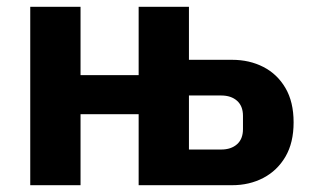

<svg xmlns="http://www.w3.org/2000/svg" viewBox="-20 -545 909 565"><path d="M69 0V-525H217V-324H388V-525H536V-369H663Q714 -369 755 -348Q796 -327 820 -286Q844 -245 844 -185Q844 -125 820 -84Q796 -43 755 -21.5Q714 0 663 0H388V-209H217V0ZM536 -105H631Q660 -105 677.5 -120.5Q695 -136 695 -165V-204Q695 -233 677.5 -248.5Q660 -264 631 -264H536Z"/></svg>

Font: IBM Plex Sans
Style: Bold
Weight: 700
Designer: Mike Abbink, Paul van der Laan, Pieter van Rosmalen
Foundry: Bold Monday
Version: Version 3.201